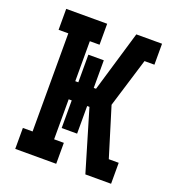

<svg xmlns="http://www.w3.org/2000/svg" viewBox="-133 -841 866 947"><g transform="rotate(20 300.0 -367.5)"><path d="M421 0 326 -320H314V-175H233V-320H217V-110H268V0H53V-110H104V-625H53V-735H268V-625H217V-415H233V-560H314V-415H326L421 -735H556V-625H504L425 -367L504 -110H556V0Z"/></g></svg>

Font: Iosevka HT Extrabold Extended
Style: Regular
Weight: 800
Width: 7
Monospace: yes
Designer: Belleve Invis
Foundry: Belleve Invis
Version: Version 32.3.0; ttfautohint (v1.8.4)